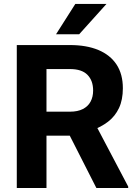

<svg xmlns="http://www.w3.org/2000/svg" viewBox="-20 -935 678 955"><path d="M328.1 -710.9Q410.3 -710.9 469.1 -686.4Q528 -661.8 559.6 -614.1Q591.1 -566.3 591.1 -496.1Q591.1 -438.5 571.9 -397.7Q552.7 -356.9 517.8 -329.9Q482.9 -302.9 435.4 -286.3L388.9 -260.3H161.4V-379.5H327.9Q366.4 -379.5 392 -392.6Q417.7 -405.7 430.4 -429.3Q443.2 -453 443.2 -484.7Q443.2 -534.1 415 -562.8Q386.9 -591.5 328.1 -591.5H211.2V0H63.5V-710.9ZM297.8 -317.6H454L617.7 -7V0H459.3ZM354.5 -915.3H509.5L373.7 -764.4H258.6Z"/></svg>

Font: Heebo
Style: Regular
Weight: 400
Designer: Oded Ezer
Foundry: Ezer Type House
Version: Version 3.100